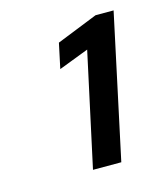

<svg xmlns="http://www.w3.org/2000/svg" viewBox="-66 -751 382 452"><g transform="rotate(-15 125.5 -525.0)"><path d="M107 -350 167 -627 94 -599 107 -660 207 -700H251L176 -350Z"/></g></svg>

Font: Red Hat Text SemiBold
Style: Italic
Weight: 600
Italic angle: -12°
Designer: Pentagram, MCKL
Foundry: Pentagram, MCKL
Version: Version 1.023